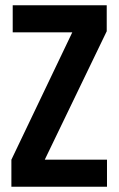

<svg xmlns="http://www.w3.org/2000/svg" viewBox="-20 -705 449 725"><path d="M28 -685H383V-587L149 -102H384V0H23V-102L253 -583H28Z"/></svg>

Font: Khand Semibold
Style: Regular
Weight: 600
Designer: Devanagari: Sanchit Sawaria, Jyotish Sonowal; Latin: Satya Rajpurohit
Foundry: Indian Type Foundry
Version: Version 1.100;PS 1.0;hotconv 1.0.78;makeotf.lib2.5.61930; tt